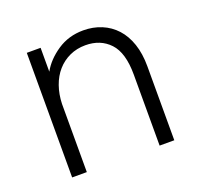

<svg xmlns="http://www.w3.org/2000/svg" viewBox="-86 -533 650 627"><g transform="rotate(-20 238.5 -219.5)"><path d="M368 -247Q368 -323 336 -357Q304 -391 252 -391Q222 -391 197 -379.5Q172 -368 154 -347.5Q136 -327 126 -298.5Q116 -270 115 -237V0H64V-433H112V-350Q132 -386 171.5 -412.5Q211 -439 262 -439Q296 -439 325 -427Q354 -415 375 -392Q396 -369 407.5 -335Q419 -301 419 -257V0H368V-247Z"/></g></svg>

Font: Tilda Sans Light
Style: Regular
Weight: 300
Designer: ParaType Ltd
Foundry: ParaType Ltd
Version: Version 1.009